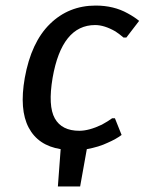

<svg xmlns="http://www.w3.org/2000/svg" viewBox="-20 -530 520 690"><path d="M439 -482Q463 -469 480 -455L434 -395H424Q410 -407 395 -417Q355 -440 322 -440Q202 -440 169 -250Q152 -149 177 -104.5Q202 -60 265 -60Q300 -60 346 -82Q368 -94 383 -105H393L417 -45Q397 -30 367 -17Q336 -2 292 6L268 140H188L198 6Q117 -7 83 -71.5Q49 -136 69 -250Q92 -378 159.5 -444Q227 -510 324 -510Q389 -510 439 -482Z"/></svg>

Font: Scada
Style: Italic
Weight: 400
Italic angle: -10°
Designer: Jovanny Lemonad
Foundry: Jovanny Lemonad
Version: Version 4.100;PS 004.100;hotconv 1.0.88;makeotf.lib2.5.64775